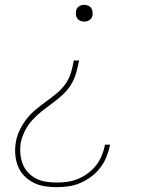

<svg xmlns="http://www.w3.org/2000/svg" viewBox="-20 -558 640 791"><path d="M213 213Q188 213 163 209Q138 205 117 194Q96 183 79.5 166Q63 149 54 126.5Q45 104 43 79Q41 54 45 29Q49 4 60.5 -20.5Q72 -45 88.5 -66.5Q105 -88 126 -105.5Q147 -123 169 -139Q191 -155 212.5 -172.5Q234 -190 249.5 -212Q265 -234 272.5 -259Q280 -284 284 -309H306Q301 -284 294 -258.5Q287 -233 273 -210Q259 -187 238.5 -168Q218 -149 196 -133Q174 -117 152.5 -100Q131 -83 112.5 -62.5Q94 -42 82 -17.5Q70 7 65 32Q62 54 64 76Q66 98 73.5 117.5Q81 137 95.5 152.5Q110 168 128.5 177.5Q147 187 169 190.5Q191 194 213 194Q235 194 257.5 191Q280 188 301.5 179Q323 170 342 156Q361 142 375.5 123.5Q390 105 399 83.5Q408 62 412 40Q412 39 412 38.5Q412 38 412 38H433Q433 38 433 39Q433 40 433 40Q428 65 418.5 88.5Q409 112 393 133Q377 154 355.5 170Q334 186 310.5 196Q287 206 262.5 209.5Q238 213 213 213ZM327 -469Q319 -469 311.5 -472Q304 -475 299 -481Q294 -487 293 -495.5Q292 -504 293 -512Q294 -518 297 -523Q300 -528 305 -531.5Q310 -535 315.5 -536.5Q321 -538 327 -538Q335 -538 342.5 -535Q350 -532 355 -526Q360 -520 361 -511.5Q362 -503 361 -495Q360 -489 357 -484Q354 -479 349 -475.5Q344 -472 338.5 -470.5Q333 -469 327 -469Z"/></svg>

Font: Iosevka Slab Thin Extended
Style: Italic
Weight: 100
Width: 7
Italic angle: -9°
Monospace: yes
Designer: Belleve Invis
Foundry: Belleve Invis
Version: Version 11.1.0; ttfautohint (v1.8.3)